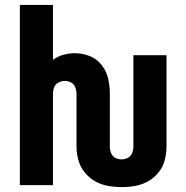

<svg xmlns="http://www.w3.org/2000/svg" viewBox="-20 -755 760 783"><path d="M476 8Q504 8 532 3Q560 -2 584.5 -16Q609 -30 627 -52.5Q645 -75 652 -102.5Q659 -130 659 -158V-530H524V-158Q524 -144 519 -131Q514 -118 501.5 -111.5Q489 -105 476 -105Q462 -105 450 -111.5Q438 -118 433 -131Q428 -144 428 -158V-373Q428 -404 421 -434.5Q414 -465 394.5 -490Q375 -515 345.5 -526.5Q316 -538 285 -538Q261 -538 238 -531.5Q215 -525 196 -511V-735H61V0H196V-373Q196 -386 201 -399Q206 -412 218.5 -418.5Q231 -425 244 -425Q258 -425 270 -418.5Q282 -412 287 -399Q292 -386 292 -373V-158Q292 -130 299.5 -102.5Q307 -75 325 -52.5Q343 -30 367.5 -16Q392 -2 420 3Q448 8 476 8Z"/></svg>

Font: Iosevka Sparkle Extrabold
Style: Regular
Weight: 800
Designer: Belleve Invis
Foundry: Belleve Invis
Version: Version 4.5.0; ttfautohint (v1.8.3)